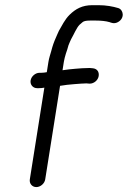

<svg xmlns="http://www.w3.org/2000/svg" viewBox="-20 -722 506 761"><path d="M127 -372.5H134C142.6 -372.5 147.5 -373.3 155.8 -374.6L98.2 -11C95.6 5.5 107.4 19.5 123.9 19.5C140.4 19.5 156.6 5.5 159.2 -11L218 -381.8C235.2 -384.9 255.6 -387.1 274.5 -388.5L300.9 -390.5C308.7 -391.1 314.8 -391.5 322.5 -391.5L334.9 -390.5C335.1 -390.5 335.5 -390.5 335.9 -390.5C351.9 -390.5 368.4 -403.4 371.1 -420.5C373.5 -435.6 366.4 -450.3 346.2 -451.6L335.7 -452.5C335.5 -452.5 335 -452.5 334.7 -452.5C325 -452.5 315.4 -452.2 305.6 -451.5L279.2 -449.5C261.9 -448.1 245.7 -446.3 227.8 -443.6L233.1 -477C234.8 -488 237.6 -497.2 241 -509.1L246.6 -525.8C246.6 -526 246.7 -526.3 246.8 -526.4L251.3 -542.2C252.1 -545.1 253.5 -548.5 255.4 -552.3L261.4 -565.8C273.6 -586.9 282.8 -610.8 295 -623.6L307.3 -634.2C311.9 -638.1 320.4 -640.5 336.4 -640.5H360.4C379.8 -640.5 400 -638.6 414.7 -634.1C419.4 -632.6 432.2 -625.8 447.5 -634.4C476.1 -650.4 468.9 -684 448.7 -690C427.5 -696.4 400.7 -701.5 370.1 -701.5H346.1C305.5 -701.5 279.3 -686.4 255.7 -663.3C236.9 -644.9 224.7 -619 213.5 -599.9C213.3 -599.6 213 -598.9 212.8 -598.4L206.5 -584.4C200.3 -570.4 192.4 -552.6 187.2 -534.5L182.5 -517.5C179.6 -506.9 174.5 -492.6 172 -477L165.5 -435.9C158.2 -434.6 151.7 -433.5 143.7 -433.5H136.7C120.2 -433.5 103.9 -419.5 101.3 -403C98.7 -386.5 110.5 -372.5 127 -372.5Z"/></svg>

Font: CiSf OpenHand
Style: BdObl
Weight: 400
Foundry: Cannot Into Space Fonts
Version: Version 0.7892